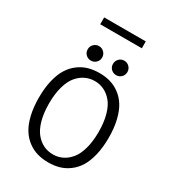

<svg xmlns="http://www.w3.org/2000/svg" viewBox="-247 -1190 1204 1335"><g transform="rotate(30 355.0 -523.0)"><path d="M188 -1057H522V-1002H188ZM257.5 -750.5Q233 -750.5 216.2 -767.2Q199.5 -784 199.5 -808Q199.5 -832.5 216.5 -849.5Q233.5 -866.5 257.5 -866.5Q281.5 -866.5 298.5 -849.5Q315.5 -832.5 315.5 -808Q315.5 -784 298.5 -767.2Q281.5 -750.5 257.5 -750.5ZM460.5 -750.5Q436 -750.5 419.2 -767.2Q402.5 -784 402.5 -808Q402.5 -832.5 419.2 -849.5Q436 -866.5 460.5 -866.5Q484.5 -866.5 501.2 -849.5Q518 -832.5 518 -808Q518 -784 501.2 -767.2Q484.5 -750.5 460.5 -750.5ZM354.5 11Q307 11 266.5 -0.5Q226 -12 190 -38.8Q154 -65.5 128.5 -106.2Q103 -147 88.2 -208.5Q73.5 -270 73.5 -348Q73.5 -425.5 88.2 -487Q103 -548.5 128.5 -589Q154 -629.5 190 -656.2Q226 -683 266.5 -694.5Q307 -706 354.5 -706Q401.5 -706 441.8 -694.5Q482 -683 518 -656.2Q554 -629.5 579.2 -589Q604.5 -548.5 619.2 -487Q634 -425.5 634 -348Q634 -270 619.2 -208.5Q604.5 -147 579.2 -106.2Q554 -65.5 518 -38.8Q482 -12 441.8 -0.5Q401.5 11 354.5 11ZM354.5 -53.5Q394 -53.5 428.5 -69.8Q463 -86 491.5 -119.8Q520 -153.5 536.5 -212Q553 -270.5 553 -348Q553 -425 536.5 -483.5Q520 -542 491.5 -575.5Q463 -609 428.5 -625.2Q394 -641.5 354.5 -641.5Q314.5 -641.5 279.8 -625.2Q245 -609 216.5 -575.2Q188 -541.5 171.5 -483.2Q155 -425 155 -348Q155 -270.5 171.5 -212Q188 -153.5 216.5 -119.8Q245 -86 279.5 -69.8Q314 -53.5 354.5 -53.5Z"/></g></svg>

Font: League Mono Light
Style: Regular
Weight: 300
Width: 6
Designer: Tyler Finck
Foundry: The League of Moveable Type / Tyler Finck
Version: Version 2.210